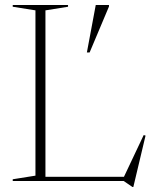

<svg xmlns="http://www.w3.org/2000/svg" viewBox="-20 -725 616 769"><path d="M514 24H510.5L475.5 0H127.5V-17H495L472.5 -8.5L555.5 -184L563 -182ZM162 -683.5V0H31V-7L122 -21.5V-683.5L31 -698V-705H252.5V-698ZM328 -515 363.5 -705H416.5V-699L339 -515Z"/></svg>

Font: Newsreader 60pt ExtraLight
Style: Regular
Weight: 250
Designer: Hugues Gentile
Foundry: Production Type
Version: Version 1.003